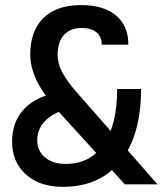

<svg xmlns="http://www.w3.org/2000/svg" viewBox="-20 -723 638 753"><path d="M469.7 0 217.8 -276.4Q154.3 -346.2 126.5 -401.6Q98.6 -457 98.6 -508.8Q98.6 -602.1 150.6 -652.6Q202.6 -703.1 297.9 -703.1L299.8 -613.3Q255.4 -613.3 230.7 -585.9Q206.1 -558.6 206.1 -507.8Q206.1 -472.2 224.9 -438Q243.7 -403.8 276.4 -366.2L597.7 0ZM225.6 9.8Q136.2 9.8 81.8 -38.8Q27.3 -87.4 27.3 -168Q27.3 -246.6 75.9 -296.9Q124.5 -347.2 212.9 -360.4L266.6 -300.8Q199.2 -287.6 162.6 -254.2Q126 -220.7 126 -172.9Q126 -131.3 156.5 -105.7Q187 -80.1 237.3 -80.1Q334 -80.1 386.7 -156.7Q439.5 -233.4 439.5 -374H533.2Q533.2 -190.9 452.6 -90.6Q372.1 9.8 225.6 9.8ZM378.9 -547.9Q378.9 -579.6 358.2 -596.4Q337.4 -613.3 299.8 -613.3L297.9 -703.1Q386.2 -703.1 434.8 -662.6Q483.4 -622.1 483.4 -547.9Z"/></svg>

Font: Cascadia Code
Style: Regular
Weight: 400
Designer: Aaron Bell
Foundry: Saja Typeworks
Version: Version 2404.023